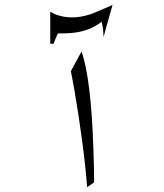

<svg xmlns="http://www.w3.org/2000/svg" viewBox="-20 -743 662 774"><path d="M433.6 -722.7Q432.6 -719.7 415 -657.2L397.5 -593.8Q397.5 -602.5 395.5 -625Q392.6 -646.5 389.6 -655.3Q352.5 -626 302.7 -615.2Q271.5 -608.4 232.4 -608.4H218.8H213.9Q210.9 -604.5 203.1 -585Q200.2 -578.1 195.3 -565.4Q194.3 -566.4 191.4 -566.4Q188.5 -567.4 187.5 -567.4Q183.6 -567.4 182.6 -565.4V-696.3Q199.2 -684.6 223.6 -678.7Q247.1 -672.9 272.5 -672.9Q307.6 -672.9 350.6 -687.5Q391.6 -705.1 433.6 -722.7ZM359.4 -7.8 331.1 11.7Q329.1 -20.5 323.2 -75.2Q315.4 -151.4 296.9 -275.4Q279.3 -389.6 265.6 -456.1L308.6 -535.2Q327.1 -485.4 339.8 -382.8Q351.6 -287.1 356.4 -145.5Q359.4 -66.4 359.4 -7.8Z"/></svg>

Font: Thabit
Style: Regular
Weight: 500
Designer: Regenerated by Nadim Shaikli
Foundry: MAK Alagha
Version: 0.01